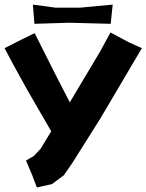

<svg xmlns="http://www.w3.org/2000/svg" viewBox="-28 -657 646 848"><path d="M-7.8 -444.3 27.3 -377.9 94.7 -255.9 198.2 -77.1 151.4 0 121.1 32.2 86.9 51.8 115.2 119.1 134.8 170.9 201.2 156.2 253.9 117.2 291 63.5 414.1 -131.8 598.6 -444.3 540 -470.7 460 -513.7 413.1 -427.7 280.3 -205.1 218.8 -324.2 125 -510.7 65.4 -481.4ZM117.2 -636.7 124 -551.8 277.3 -556.6 460.9 -551.8 469.7 -636.7 323.2 -623H217.8Z"/></svg>

Font: MaokenAssortedSans-Lite
Style: Lite
Weight: 400
Version: Version 1.400